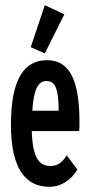

<svg xmlns="http://www.w3.org/2000/svg" viewBox="-20 -707 353 737"><path d="M152 -502 227 -652 152 -687 98 -526ZM169 10C215 10 253 -16 277 -56L236 -111C221 -85 201 -69 172 -70C131 -70 105 -101 102 -204H284C285 -216 285 -226 285 -240C285 -412 240 -476 161 -476C74 -476 22 -406 22 -228C22 -60 78 10 169 10ZM104 -282C109 -365 127 -396 158 -396C194 -396 205 -362 205 -282Z"/></svg>

Font: Inconsolata ExtraCondensed
Style: Bold
Weight: 700
Width: 2
Monospace: yes
Designer: Raph Levien, Cyreal, Brenton Simpson
Foundry: Raph Levien, Cyreal, Google
Version: Version 3.100